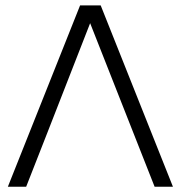

<svg xmlns="http://www.w3.org/2000/svg" viewBox="-20 -706 707 727"><path d="M9.8 1H79.1L161.1 -208L321.3 -618.2L565.4 1H634.8L361.3 -685.5H283.2Z"/></svg>

Font: Dotum
Style: Regular
Weight: 400
Version: Version 2.21